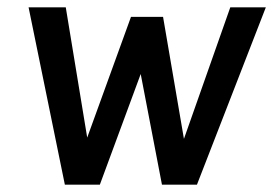

<svg xmlns="http://www.w3.org/2000/svg" viewBox="-20 -504 746 524"><path d="M58 -484H159.5L218 -128.5L337.5 -458H425L482 -125L608.5 -484H705.5L517.5 0H422L364 -302L252.5 0H157Z"/></svg>

Font: Karla SemiBold
Style: Italic
Weight: 600
Italic angle: -8°
Designer: Jonathan Pinhorn
Version: Version 2.004;gftools[0.9.33]